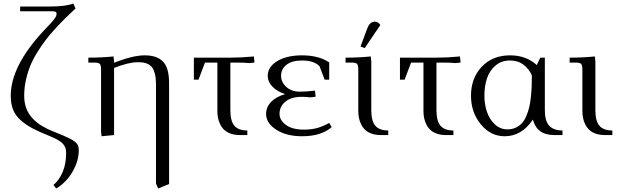

<svg xmlns="http://www.w3.org/2000/svg" viewBox="-20 -766 3512 1089"><path d="M41 -223.1Q41 -390.6 226.1 -589.8Q233.4 -597.7 247.8 -612.8Q262.2 -627.9 269.3 -635.5Q276.4 -643.1 284.9 -653.8Q293.5 -664.6 297.1 -672.4Q300.8 -680.2 300.8 -687Q300.8 -696.3 294.7 -699.2Q288.6 -702.1 274.9 -702.1H94.2V-729H262.2Q354 -729 396 -746.1L408.2 -717.8Q375 -686.5 351.1 -663.3Q327.1 -640.1 294.7 -604.7Q262.2 -569.3 239.3 -539.3Q216.3 -509.3 191.7 -469.7Q167 -430.2 151.9 -393.1Q136.7 -356 127 -311.8Q117.2 -267.6 117.2 -223.1Q117.2 -183.1 129.6 -150.6Q142.1 -118.2 165.3 -94Q188.5 -69.8 216.3 -52.7Q244.1 -35.6 280.8 -21Q349.1 5.9 377.9 21Q406.7 36.1 416.7 49.6Q426.8 63 426.8 85.9Q426.8 146 392.1 206.8Q357.4 267.6 298.8 303.2L283.2 283.2Q316.4 254.9 335.7 209Q355 163.1 355 104Q355 87.9 352.3 77.1Q349.6 66.4 340.1 53.7Q330.6 41 311 29.3Q291.5 17.6 259.8 4.9Q199.7 -19 162.4 -39.1Q125 -59.1 95.7 -85.7Q66.4 -112.3 53.7 -145.5Q41 -178.7 41 -223.1Z M481 -411.1V-439Q553.7 -439 624 -445.8L627 -418V-410.2Q733.9 -452.1 800.8 -452.1Q870.6 -452.1 904.8 -416.5Q939 -380.9 939 -294.9V277.8L877 303.2L864.7 274.9V-290Q864.7 -322.3 859.1 -345.2Q853.5 -368.2 844.7 -381.1Q835.9 -394 821.5 -401.6Q807.1 -409.2 793.5 -411.1Q779.8 -413.1 760.7 -413.1Q710 -413.1 627 -380.9V0L556.2 6.8L553.2 -19V-371.1Q553.2 -396 546.1 -403.6Q539.1 -411.1 514.2 -411.1Z M1079.6 -314V-439H1286.6Q1350.1 -439 1419.9 -445.8L1422.9 -418V-411.1L1394.5 -408.2Q1364.7 -411.1 1317.9 -411.1H1286.6V-141.1Q1286.6 -79.6 1309.6 -52.7Q1332.5 -25.9 1382.8 -25.9V0H1339.8Q1311 0 1288.6 -8.1Q1266.1 -16.1 1252.2 -29.1Q1238.3 -42 1229.2 -60.3Q1220.2 -78.6 1216.6 -97.2Q1212.9 -115.7 1212.9 -136.2V-411.1H1142.6L1106 -314Z M1489.3 -120.1Q1489.3 -158.7 1517.8 -188.2Q1546.4 -217.8 1597.2 -231.9Q1550.8 -247.6 1524.7 -275.1Q1498.5 -302.7 1498.5 -335.9Q1498.5 -386.7 1552.5 -419.4Q1606.4 -452.1 1693.4 -452.1Q1787.6 -452.1 1847.2 -412.1V-314H1821.3L1792.5 -390.1Q1761.2 -422.9 1693.4 -422.9Q1635.3 -422.9 1604.7 -398.4Q1574.2 -374 1574.2 -335.9Q1574.2 -299.8 1604 -272.9Q1633.8 -246.1 1680.2 -246.1Q1718.8 -246.1 1766.6 -252L1769.5 -224.1V-216.8L1741.2 -213.9Q1712.4 -216.8 1693.4 -216.8Q1631.3 -216.8 1598.4 -189.2Q1565.4 -161.6 1565.4 -120.1Q1565.4 -84.5 1601.6 -57.6Q1637.7 -30.8 1703.6 -30.8Q1747.1 -30.8 1780.3 -40.3Q1813.5 -49.8 1847.2 -68.8L1861.3 -44.9Q1801.8 6.8 1693.4 6.8Q1604.5 6.8 1546.9 -30.3Q1489.3 -67.4 1489.3 -120.1Z M1939.9 -411.1V-439Q2012.7 -439 2083 -445.8L2085.9 -418V-141.1Q2085.9 -79.6 2108.9 -52.7Q2131.8 -25.9 2182.1 -25.9V0H2139.2Q2110.4 0 2087.9 -8.1Q2065.4 -16.1 2051.5 -29.1Q2037.6 -42 2028.6 -60.3Q2019.5 -78.6 2015.9 -97.2Q2012.2 -115.7 2012.2 -136.2V-371.1Q2012.2 -396 2005.1 -403.6Q1998 -411.1 1973.1 -411.1ZM2024.9 -502 2059.1 -594.2Q2068.8 -621.6 2079.3 -632.3Q2089.8 -643.1 2106.9 -643.1Q2125 -643.1 2137.2 -624L2048.8 -493.2Z M2248.5 -314V-439H2455.6Q2519 -439 2588.9 -445.8L2591.8 -418V-411.1L2563.5 -408.2Q2533.7 -411.1 2486.8 -411.1H2455.6V-141.1Q2455.6 -79.6 2478.5 -52.7Q2501.5 -25.9 2551.8 -25.9V0H2508.8Q2480 0 2457.5 -8.1Q2435.1 -16.1 2421.1 -29.1Q2407.2 -42 2398.2 -60.3Q2389.2 -78.6 2385.5 -97.2Q2381.8 -115.7 2381.8 -136.2V-411.1H2311.5L2274.9 -314Z M2651.4 -223.1Q2651.4 -323.2 2712.6 -387.7Q2773.9 -452.1 2872.6 -452.1Q2964.8 -452.1 3024.4 -397L3044.4 -439H3070.3V-141.1Q3070.3 -80.1 3095 -53Q3119.6 -25.9 3170.4 -25.9V0H3123.5Q3025.4 0 3002.4 -87.9Q2939.5 6.8 2842.3 6.8Q2762.7 6.8 2707 -61Q2651.4 -128.9 2651.4 -223.1ZM2727.5 -223.1Q2727.5 -174.8 2741.7 -132.3Q2755.9 -89.8 2786.4 -61Q2816.9 -32.2 2858.4 -32.2Q2884.8 -32.2 2905.8 -42.2Q2926.8 -52.2 2940.9 -68.1Q2955.1 -84 2965.6 -108.9Q2976.1 -133.8 2981.9 -158.7Q2987.8 -183.6 2991.2 -216.6Q2994.6 -249.5 2995.6 -277.1Q2996.6 -304.7 2996.6 -338.9Q2980.5 -375 2949.2 -398.9Q2918 -422.9 2872.6 -422.9Q2824.7 -422.9 2791.3 -395Q2757.8 -367.2 2742.7 -323Q2727.5 -278.8 2727.5 -223.1Z M3210.9 -411.1V-439Q3283.7 -439 3354 -445.8L3356.9 -418V-141.1Q3356.9 -79.6 3379.9 -52.7Q3402.8 -25.9 3453.1 -25.9V0H3410.2Q3381.3 0 3358.9 -8.1Q3336.4 -16.1 3322.5 -29.1Q3308.6 -42 3299.6 -60.3Q3290.5 -78.6 3286.9 -97.2Q3283.2 -115.7 3283.2 -136.2V-371.1Q3283.2 -396 3276.1 -403.6Q3269 -411.1 3244.1 -411.1Z"/></svg>

Font: Dihjauti
Style: Regular
Weight: 400
Designer: T. Christopher White
Version: Version 3.0.0